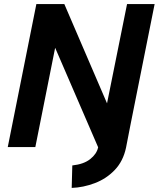

<svg xmlns="http://www.w3.org/2000/svg" viewBox="-20 -720 777 940"><path d="M737 -700 597 0H460L250 -486L153 0H18L158 -700H295L504 -214L602 -700ZM481 -110H619L597 3Q583 69 542 112Q501 155 444.5 176.5Q388 198 331 200L334 90Q390 84 421.5 59Q453 34 460 3Z"/></svg>

Font: Albert Sans
Style: Bold Italic
Weight: 700
Italic angle: -11.25°
Designer: Andreas Rasmussen
Foundry: a.Foundry
Version: Version 1.025